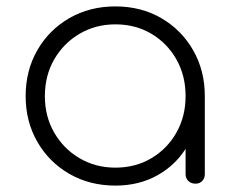

<svg xmlns="http://www.w3.org/2000/svg" viewBox="-20 -573 719 599"><path d="M340 6Q260 6 196.5 -30.5Q133 -67 96.5 -130.5Q60 -194 60 -273Q60 -353 96.5 -416.5Q133 -480 196.5 -516.5Q260 -553 340 -553Q420 -553 483 -516.5Q546 -480 582.5 -416.5Q619 -353 619 -273L594 -233Q594 -165 560.5 -111Q527 -57 470 -25.5Q413 6 340 6ZM340 -50Q403 -50 452.5 -79.5Q502 -109 530.5 -159.5Q559 -210 559 -273Q559 -337 530.5 -387.5Q502 -438 452.5 -467.5Q403 -497 340 -497Q278 -497 228 -467.5Q178 -438 149 -387.5Q120 -337 120 -273Q120 -210 149 -159.5Q178 -109 228 -79.5Q278 -50 340 -50ZM590 0Q576 0 567.5 -8.5Q559 -17 559 -30V-213L578 -273H619V-30Q619 -17 611 -8.5Q603 0 590 0Z"/></svg>

Font: ComfortaaLight
Style: Regular
Weight: 300
Designer: Johan Aakerlund
Foundry: Johan Aakerlund
Version: Version 3.104; ttfautohint (v1.8.1.43-b0c9)